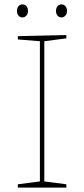

<svg xmlns="http://www.w3.org/2000/svg" viewBox="-20 -851 381 871"><path d="M281 -692V-677L181 -664V-28L281 -15V0H61V-15L161 -28V-664L61 -672V-687ZM57 -801Q57 -815 64 -823Q71 -831 82 -831Q93 -831 100 -823Q107 -815 107 -801Q107 -788 99.5 -780Q92 -772 82 -772Q71 -772 64 -780Q57 -788 57 -801ZM234 -801Q234 -815 241 -823Q248 -831 259 -831Q270 -831 277 -823Q284 -815 284 -801Q284 -788 276.5 -780Q269 -772 259 -772Q248 -772 241 -780Q234 -788 234 -801Z"/></svg>

Font: Bitter Pro Thin
Style: Regular
Weight: 250
Designer: Sol Matas, and Bitter project Authors
Foundry: Sol Matas
Version: Version 1.010